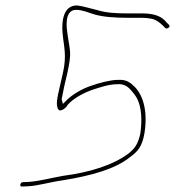

<svg xmlns="http://www.w3.org/2000/svg" viewBox="-20 -696 640 702"><path d="M54 -20C53 -17 57 -14 59 -14H60L84 -15C120 -17 161 -30 211 -37C315 -54 402 -78 456 -122C485 -143 500 -162 508 -208C520 -281 507 -343 473 -378C458 -393 443 -406 412 -404H411C384 -404 340 -392 315 -383C278 -371 244 -350 223 -329L210 -316L206 -331C205 -335 206 -337 207 -341C209 -352 212 -366 215 -381L226 -428C233 -460 238 -488 236 -509C234 -531 229 -552 226 -578C225 -585 212 -660 258 -660C282 -660 302 -650 326 -643C358 -634 400 -631 443 -631H497C510 -631 519 -630 531 -628C551 -625 567 -611 576 -602L585 -593C585 -593 586 -592 590 -592C594 -592 599 -596 600 -600C600 -601 600 -603 598 -605L589 -614C572 -636 545 -647 500 -647H446C406 -647 368 -649 336 -659C310 -665 286 -673 263 -676C208 -678 205 -610 209 -573C213 -526 225 -495 210 -429L199 -381C190 -341 182 -310 194 -295C201 -286 221 -301 226 -310V-311C246 -335 285 -357 322 -369C344 -376 377 -388 408 -388C437 -391 451 -375 460 -365C466 -358 474 -349 481 -336C498 -304 500 -255 493 -208V-207C484 -169 474 -154 449 -134C392 -92 309 -66 210 -53C165 -45 126 -34 86 -31L64 -30C58 -29 56 -28 54 -20Z"/></svg>

Font: Stray Cat
Style: ExLtExtObl
Weight: 200
Version: Version 1.0